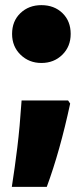

<svg xmlns="http://www.w3.org/2000/svg" viewBox="-20 -571 323 747"><path d="M27 -439Q27 -489 59.5 -520Q92 -551 141 -551Q191 -551 223 -520Q255 -489 255 -439Q255 -390 222.5 -358Q190 -326 141 -326Q93 -326 60 -358Q27 -390 27 -439ZM245 -180 253 -168Q213 18 162 156H26Q38 79 47.5 1.5Q57 -76 64 -180Z"/></svg>

Font: CMG Sans ExtraBold
Style: Regular
Weight: 800
Designer: Julieta Ulanovsky
Foundry: Julieta Ulanovsky
Version: Version 7.200